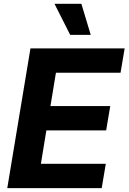

<svg xmlns="http://www.w3.org/2000/svg" viewBox="-20 -979 669 999"><path d="M452.1 -797.6H345.2L263.5 -959.2H403.4ZM509.2 0H17.8L138.5 -727.3H628.6L607.2 -600.5H271L242.5 -427.2H553.6L532.3 -300.4H221.2L192.8 -126.8H530.5Z"/></svg>

Font: Linik Sans
Style: Bold Italic
Weight: 700
Italic angle: 9°
Designer: Fonts by Rasmus Andersson / Changes by Cristiano Sobral with parts from Marc Monis
Foundry: rsms
Version: Version 3.020; ttfautohint (v1.6)